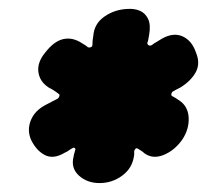

<svg xmlns="http://www.w3.org/2000/svg" viewBox="-20 -740 464 430"><path d="M203 -330Q175 -330 156.5 -347Q138 -364 145 -390Q145 -392 146.5 -397Q148 -402 149 -406Q148 -408 146.5 -409Q145 -410 142 -408Q138 -406 134 -403Q130 -400 125 -398Q100 -383 81 -392.5Q62 -402 50 -426Q40 -448 49 -470.5Q58 -493 84 -506Q90 -509 96.5 -512.5Q103 -516 109 -519Q112 -521 113 -525Q114 -529 111 -530Q106 -534 100.5 -537.5Q95 -541 89 -544Q69 -557 66 -578.5Q63 -600 81 -622Q101 -648 122 -652.5Q143 -657 164 -643Q167 -641 170.5 -639Q174 -637 177 -634Q181 -633 184 -634.5Q187 -636 187 -640Q187 -645 187.5 -650Q188 -655 189 -660Q191 -687 214 -703Q237 -719 266 -720Q281 -721 293 -716Q305 -711 311.5 -698Q318 -685 314 -662Q313 -658 312.5 -653.5Q312 -649 310 -644Q310 -640 313 -638.5Q316 -637 320 -639Q325 -643 330.5 -646Q336 -649 342 -653Q368 -668 389 -658.5Q410 -649 419 -622Q429 -598 418.5 -578.5Q408 -559 384 -544Q380 -542 376 -540Q372 -538 367 -535Q365 -534 364 -530.5Q363 -527 365 -525Q369 -523 372.5 -521Q376 -519 380 -516Q401 -503 402.5 -477Q404 -451 388 -427Q371 -403 346.5 -393Q322 -383 303 -397Q300 -400 297.5 -401.5Q295 -403 292 -405Q288 -408 286 -408Q284 -408 282 -405Q280 -402 280.5 -398.5Q281 -395 280 -390Q276 -363 253.5 -346.5Q231 -330 203 -330Z"/></svg>

Font: Winky Sans ExtraBold
Style: Italic
Weight: 800
Italic angle: -8.97852°
Designer: Simon Atzbach
Foundry: typofactur
Version: Version 1.205